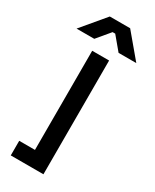

<svg xmlns="http://www.w3.org/2000/svg" viewBox="-279 -754 818 1013"><g transform="rotate(30 130.0 -248.0)"><path d="M-18 200H181V-493H78V111H-18ZM-52 -553H56L122 -632H138L204 -553H312L192 -696H68Z"/></g></svg>

Font: Meta Space Medium
Style: Regular
Weight: 500
Designer: Meta Pool / Florian Karsten
Foundry: Meta Pool / Florian Karsten
Version: Version 2.000;Glyphs 3.1.1 (3137)